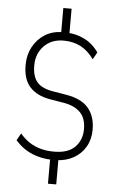

<svg xmlns="http://www.w3.org/2000/svg" viewBox="-61 -862 621 1018"><g transform="rotate(5 249.0 -352.5)"><path d="M234 115V-26L248 -13Q190 -13 139 -34Q88 -55 48 -100L69 -138Q94 -109 120.5 -92Q147 -75 179 -66Q211 -57 251 -57Q326 -57 362.5 -94.5Q399 -132 399 -190Q399 -248 368.5 -278.5Q338 -309 283 -319L205 -332Q136 -344 98.5 -384.5Q61 -425 61 -502Q61 -555 84 -598Q107 -641 147.5 -666.5Q188 -692 242 -692L234 -679V-820H278V-679L269 -691Q313 -690 358 -668Q403 -646 434 -601L413 -563Q381 -607 341.5 -627.5Q302 -648 251 -648Q186 -648 146.5 -607Q107 -566 107 -503Q107 -447 131 -417Q155 -387 212 -376L290 -363Q372 -349 408.5 -305Q445 -261 445 -191Q445 -139 422 -99.5Q399 -60 359 -37.5Q319 -15 266 -13L278 -27V115Z"/></g></svg>

Font: Nunito Sans 7pt Condensed ExtraLight
Style: Regular
Weight: 250
Width: 3
Designer: Vernon Adams
Foundry: Vernon Adams
Version: Version 3.101;gftools[0.9.27]